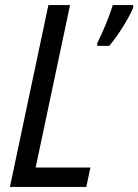

<svg xmlns="http://www.w3.org/2000/svg" viewBox="-20 -734 543 754"><path d="M362 -554H409C444 -594 489 -668 503 -704V-714H423C410 -672 385 -610 362 -565ZM19 0H319L335 -76H120L255 -714H170Z"/></svg>

Font: Noto Sans Display SemiCondensed
Style: Italic
Weight: 400
Width: 4
Italic angle: -12°
Designer: Monotype Design Team
Foundry: Monotype Imaging Inc.
Version: Version 1.900